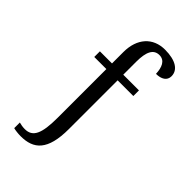

<svg xmlns="http://www.w3.org/2000/svg" viewBox="-287 -809 1133 1133"><g transform="rotate(45 279.5 -242.0)"><path d="M132 240C240 240 304 187 304 8V-398H435V-445H304V-554C304 -636 325 -678 373 -678C419 -678 435 -636 437 -585C481 -585 512 -603 512 -640C512 -691 464 -724 374 -724C274 -724 210 -654 210 -540V-445H109V-398H210V9C210 143 185 193 120 193C103 193 86 190 72 186V233C86 237 113 240 132 240Z"/></g></svg>

Font: Noto Serif Thai
Style: Regular
Weight: 400
Designer: Monotype Design Team
Foundry: Monotype Imaging Inc.
Version: Version 1.901